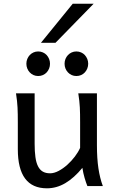

<svg xmlns="http://www.w3.org/2000/svg" viewBox="-20 -999 619 1031"><path d="M449.2 0Q445.8 -8.3 441.9 -19.5Q438 -30.8 434.3 -43.5Q430.7 -56.2 427.5 -70.1Q424.3 -84 422.4 -97.7Q377.9 -43.5 330.8 -15.6Q283.7 12.2 231.9 12.2Q75.7 12.2 75.7 -197.8V-341.8Q75.7 -365.2 75.4 -384.3Q75.2 -403.3 74.2 -421.1Q73.2 -439 71.3 -457.5Q69.3 -476.1 65.9 -498H166V-227.1Q166 -185.5 170.2 -155.5Q174.3 -125.5 184.1 -106.2Q193.8 -86.9 209.7 -77.6Q225.6 -68.4 249 -68.4Q270.5 -68.4 294.9 -81.3Q319.3 -94.2 341.6 -114.3Q363.8 -134.3 382.1 -158.4Q400.4 -182.6 410.2 -205.1V-341.8Q410.2 -365.7 409.9 -385Q409.7 -404.3 408.7 -421.9Q407.7 -439.5 405.8 -457.5Q403.8 -475.6 400.4 -498H500.5V-219.7Q500.5 -148.4 508.5 -95Q516.6 -41.5 532.2 0ZM121.6 -656.7Q121.6 -670.4 126.5 -682.4Q131.3 -694.3 139.9 -703.4Q148.4 -712.4 159.9 -717.5Q171.4 -722.7 185.1 -722.7Q198.7 -722.7 210.4 -717.5Q222.2 -712.4 230.5 -703.4Q238.8 -694.3 243.7 -682.4Q248.5 -670.4 248.5 -656.7Q248.5 -643.1 243.7 -631.1Q238.8 -619.1 230.5 -610.1Q222.2 -601.1 210.4 -595.9Q198.7 -590.8 185.1 -590.8Q171.4 -590.8 159.9 -595.9Q148.4 -601.1 139.9 -610.1Q131.3 -619.1 126.5 -631.1Q121.6 -643.1 121.6 -656.7ZM326.7 -656.7Q326.7 -670.4 331.5 -682.4Q336.4 -694.3 345 -703.4Q353.5 -712.4 365 -717.5Q376.5 -722.7 390.1 -722.7Q403.8 -722.7 415.5 -717.5Q427.2 -712.4 435.5 -703.4Q443.8 -694.3 448.7 -682.4Q453.6 -670.4 453.6 -656.7Q453.6 -643.1 448.7 -631.1Q443.8 -619.1 435.5 -610.1Q427.2 -601.1 415.5 -595.9Q403.8 -590.8 390.1 -590.8Q376.5 -590.8 365 -595.9Q353.5 -601.1 345 -610.1Q336.4 -619.1 331.5 -631.1Q326.7 -643.1 326.7 -656.7ZM482.9 -979 277.8 -769H199.7L370.6 -979Z"/></svg>

Font: Andika Afr
Style: Regular
Weight: 400
Designer: Victor Gaultney, Annie Olsen, Julie Remington, Don Collingsworth, Eric Hays, Becca Hirsbrunner
Foundry: SIL International
Version: Version 5.000